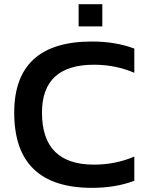

<svg xmlns="http://www.w3.org/2000/svg" viewBox="-20 -904 719 929"><path d="M629.9 -29.3Q539.6 4.9 424.8 4.9Q48.8 4.9 48.8 -358.9Q48.8 -703.1 424.8 -703.1Q539.6 -703.1 629.9 -668.9V-551.8Q539.6 -590.8 434.6 -590.8Q183.1 -590.8 183.1 -358.9Q183.1 -107.4 434.6 -107.4Q539.6 -107.4 629.9 -146.5ZM475.1 -883.8V-776.4H360.4V-883.8Z"/></svg>

Font: Voltera
Style: Bold
Weight: 700
Designer: Bernd Montag
Version: Version 1.301